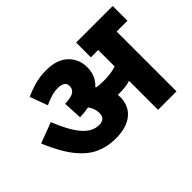

<svg xmlns="http://www.w3.org/2000/svg" viewBox="-122 -882 1132 1132"><g transform="rotate(-45 444.5 -316.0)"><path d="M541 -211Q541 -139 491 -97.5Q441 -56 348 -56Q283 -56 225.5 -81Q168 -106 116.5 -169.5Q65 -233 17 -347L147 -396Q186 -295 232.5 -238.5Q279 -182 336 -182Q388 -182 388 -230Q388 -270 363 -302Q329 -295 289 -294L283 -412Q337 -415 356.5 -428.5Q376 -442 376 -467Q376 -491 359 -500Q342 -509 319 -509Q290 -509 261.5 -500.5Q233 -492 205 -478L164 -589Q198 -605 243.5 -618.5Q289 -632 344 -632Q433 -632 480.5 -586.5Q528 -541 528 -473Q528 -401 478 -356Q480 -353 483 -351Q495 -349 509.5 -348Q524 -347 542 -347Q571 -347 596 -350.5Q621 -354 645 -362V-499H584V-622H889V-499H799V0H645V-242Q624 -235 602.5 -232.5Q581 -230 559 -230Q550 -230 540 -230Q541 -221 541 -211Z"/></g></svg>

Font: Noto Sans ExtraBold
Style: Italic
Weight: 800
Italic angle: -12°
Designer: Monotype Design Team
Foundry: Monotype Imaging Inc.
Version: Version 2.013; ttfautohint (v1.8.4.7-5d5b)